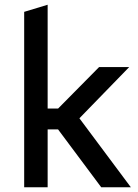

<svg xmlns="http://www.w3.org/2000/svg" viewBox="-20 -790 582 810"><path d="M532 0 315 -291 525 -507H398L225 -332H181V-770L82 -740V0H181V-244H225L407 0Z"/></svg>

Font: Simpel Medium
Style: Regular
Weight: 500
Designer: Janko Jovanovic
Version: Version 1.048;PS 001.048;hotconv 1.0.88;makeotf.lib2.5.64775